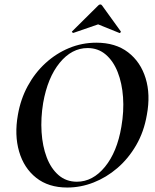

<svg xmlns="http://www.w3.org/2000/svg" viewBox="-20 -827 695 859"><path d="M281 12Q197 12 142 -31.5Q87 -75 65.5 -149Q44 -223 60 -313Q72 -383 104 -442Q136 -501 183.5 -544.5Q231 -588 289 -612Q347 -636 411 -636Q497 -636 553 -593Q609 -550 631.5 -477Q654 -404 637 -313Q624 -237 589 -177Q554 -117 505 -75Q456 -33 398.5 -10.5Q341 12 281 12ZM324 -14Q395 -14 449.5 -80.5Q504 -147 523 -260Q535 -329 530.5 -392Q526 -455 506.5 -504.5Q487 -554 453 -583Q419 -612 372 -612Q301 -612 247 -546Q193 -480 173 -366Q162 -299 166 -236Q170 -173 189 -123Q208 -73 242 -43.5Q276 -14 324 -14ZM309 -680Q307 -679 303.5 -682Q300 -685 303 -687L419 -802Q423 -807 428.5 -807Q434 -807 437 -802L520 -687Q522 -685 519 -681.5Q516 -678 513 -680L419 -718Z"/></svg>

Font: Cormorant
Style: Bold Italic
Weight: 700
Italic angle: -10°
Designer: Christian Thalmann (Catharsis Fonts)
Foundry: Catharsis Fonts
Version: Version 4.000